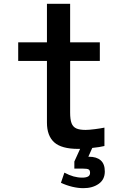

<svg xmlns="http://www.w3.org/2000/svg" viewBox="-20 -771 640 1002"><path d="M445 47Q484 47 505.5 65.8Q527 84.5 527 124Q527 166 495 188.5Q463 211 415 211Q388 211 357.5 203.8Q327 196.5 298 183L316 130Q341.5 143.5 364 149.8Q386.5 156 409 156Q429 156 439.5 150.2Q450 144.5 450 131Q450 117.5 442.5 113.2Q435 109 414 109H368V72L398 6H388Q301 6 263 -28.2Q225 -62.5 225 -131V-453H75V-550H225V-751H346V-550H501V-453H346V-184Q346 -148 353.2 -128.5Q360.5 -109 377.8 -101Q395 -93 427 -93Q444 -93 475.2 -97Q506.5 -101 525 -105V-9Q501 -3 461.5 1L441 47Z"/></svg>

Font: JuliaMono Latin
Style: Bold
Weight: 700
Monospace: yes
Designer: cormullion
Foundry: corm
Version: Version 0.038; ttfautohint (v1.8)